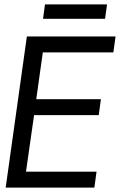

<svg xmlns="http://www.w3.org/2000/svg" viewBox="-20 -859 571 879"><path d="M186 -839 177 -773H461L470 -839ZM6 0H412L422 -73H99L136 -332H432L442 -405H146L176 -619H499L509 -692H103Z"/></svg>

Font: Cantarell
Style: Oblique
Weight: 400
Italic angle: -8°
Designer: Dave Crossland
Version: Version 0.024